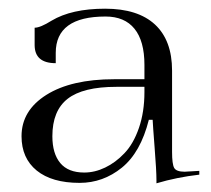

<svg xmlns="http://www.w3.org/2000/svg" viewBox="-20 -775 487 444"><path d="M314 -574.2H249Q171.9 -574.2 136.5 -546.6Q101.1 -519 101.1 -460Q101.1 -419.9 119.4 -397.9Q137.7 -376 174.8 -376Q199.2 -376 223.1 -387.5Q247.1 -398.9 267.8 -420.7Q288.6 -442.4 301.3 -479.2Q314 -516.1 314 -562ZM314 -591.8V-625Q314 -680.2 291 -708.5Q268.1 -736.8 224.1 -736.8Q108.9 -736.8 108.9 -652.8V-628.9Q60.1 -628.9 60.1 -670.9V-710.9Q73.2 -710.9 99.1 -727.1Q145.5 -754.9 223.1 -754.9Q298.8 -754.9 338.4 -718.3Q377.9 -681.6 377.9 -611.8V-423.8Q377.9 -395.5 382.8 -386.7Q387.7 -377.9 407.2 -377.9Q409.2 -377.9 415 -378.4Q420.9 -378.9 424.8 -378.9L440.9 -379.9V-371.1Q389.2 -365.2 341.8 -351.1V-357.9Q341.8 -380.4 337.6 -433.1Q333.5 -485.8 333 -498H324.2Q305.2 -422.4 261.7 -387.2Q218.3 -352.1 164.1 -352.1Q100.1 -352.1 64.9 -380.6Q29.8 -409.2 29.8 -460Q29.8 -519.5 87.4 -555.7Q145 -591.8 244.1 -591.8Z"/></svg>

Font: FoglihtenNo07calt
Style: Regular
Weight: 500
Designer: gluk (gluksza@wp.pl)
Foundry: gluk (gluksza@wp.pl)
Version: Version 0.844